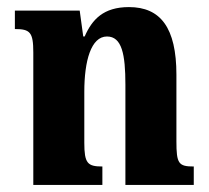

<svg xmlns="http://www.w3.org/2000/svg" viewBox="-20 -522 589 542"><path d="M527 -52C484 -52 478 -60 478 -123V-311C478 -444 433 -502 344 -502C272 -502 240 -467 219 -419H215L205 -492H22V-440C65 -440 74 -431 74 -374V0H269V-52C227 -52 218 -61 218 -119V-263C218 -350 237 -419 282 -419C324 -419 334 -369 334 -283V0H527Z"/></svg>

Font: Noto Serif Armenian ExtraCondensed ExtraBold
Style: Regular
Weight: 800
Width: 2
Designer: Monotype Design Team
Foundry: Monotype Imaging Inc.
Version: Version 2.008